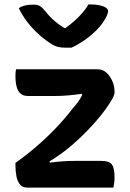

<svg xmlns="http://www.w3.org/2000/svg" viewBox="-20 -850 590 870"><path d="M53 -536H423Q446 -536 463 -520Q480 -504 489.5 -481.5Q499 -459 499 -436V-430Q499 -420 487.5 -399.5Q476 -379 455.5 -351Q435 -323 406.5 -291Q378 -259 344.5 -227Q311 -195 274 -166Q257 -154 239.5 -141.5Q222 -129 205 -119V-113Q234 -117 263.5 -119Q293 -121 324 -121H439Q475 -121 487 -104.5Q499 -88 499 -48Q499 -35 497.5 -22.5Q496 -10 494 0H103Q82 0 70.5 -14Q59 -28 54.5 -51Q50 -74 50 -100V-112Q97 -145 142.5 -184Q188 -223 230.5 -267Q273 -311 308 -357Q320 -370 332 -386Q344 -402 352 -419V-425Q316 -420 286.5 -417.5Q257 -415 225 -415H107Q86 -415 73.5 -425.5Q61 -436 55.5 -456.5Q50 -477 50 -505Q50 -513 50.5 -521Q51 -529 53 -536ZM304 -634Q297 -634 291.5 -634Q286 -634 276 -634Q253 -634 236 -639.5Q219 -645 192 -665Q175 -677 157.5 -692.5Q140 -708 123.5 -726.5Q107 -745 92 -766.5Q77 -788 65 -813Q79 -822 94.5 -825.5Q110 -829 131 -829Q150 -829 161 -822.5Q172 -816 188 -796Q205 -774 229 -753.5Q253 -733 297 -708L241 -723H307L253 -706Q303 -740 333.5 -770.5Q364 -801 381 -830H387Q414 -830 432 -826Q450 -822 460 -815Q470 -808 470 -800Q470 -792 464 -778.5Q458 -765 445 -746Q433 -729 416.5 -712.5Q400 -696 380.5 -681Q361 -666 341.5 -654Q322 -642 304 -634Z"/></svg>

Font: Recursive Casual SemiBold
Style: Regular
Weight: 600
Version: Version 1.047